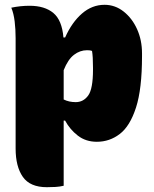

<svg xmlns="http://www.w3.org/2000/svg" viewBox="-20 -579 640 799"><path d="M27 -547Q65 -555 103 -555Q166 -555 202 -525Q238 -495 244 -423H251Q279 -486 321 -522.5Q363 -559 415 -559Q459 -559 494.5 -531Q530 -503 550.5 -457.5Q571 -412 571 -357V-345Q571 -209 546 -131.5Q521 -54 478.5 -21.5Q436 11 383 11Q337 11 304 -14.5Q271 -40 251 -77H245V194Q228 198 211 199Q194 200 175 200Q105 200 75 157Q45 114 45 39V-420Q45 -457 41 -490Q37 -523 27 -547ZM342 -370Q313 -370 288 -351Q263 -332 245 -287V-165Q267 -154 295 -154Q327 -154 347 -181.5Q367 -209 367 -289V-297Q367 -344 363 -367Q358 -369 352.5 -369.5Q347 -370 342 -370Z"/></svg>

Font: Recursive Mn Csl St Blk
Style: Regular
Weight: 900
Monospace: yes
Version: Version 1.079;hotconv 1.0.112;makeotfexe 2.5.65598; ttfautoh